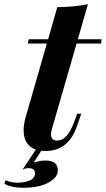

<svg xmlns="http://www.w3.org/2000/svg" viewBox="-80 -700 500 908"><path d="M85.4 118.2Q85 95.2 54.7 95.2Q40 95.2 26.4 102.1L89.4 7.3Q31.7 -12.7 31.7 -85Q31.7 -110.8 41 -145L141.6 -494.1H50.8L56.2 -514.2H147.5L190.9 -666Q277.3 -667.5 335.9 -680.2L288.1 -514.2H400.9L397.9 -494.1H282.2L164.1 -85Q161.1 -74.2 161.1 -64.9Q161.1 -35.2 190.9 -35.2Q237.8 -35.2 270 -121.1L285.2 -162.1H304.2L284.2 -104Q244.1 14.2 133.8 14.2Q124 14.2 115.2 13.2L79.6 68.8Q109.4 59.1 134.8 59.1Q193.4 59.1 193.4 106Q193.4 130.9 168.9 150.4Q122.6 188 29.3 188Q-28.3 188 -59.6 168L-53.7 152.8Q-25.4 164.1 3.9 164.1Q33.7 164.1 59.6 153.8Q85.4 143.6 85.4 118.2Z"/></svg>

Font: PlayfairDisplay-BoldItalic
Style: Bold Italic
Weight: 700
Italic angle: -14.9847°
Designer: Claus Eggers Sørensen
Foundry: Claus Eggers Sørensen
Version: Version 1.002;PS 001.002;hotconv 1.0.70;makeotf.lib2.5.58329